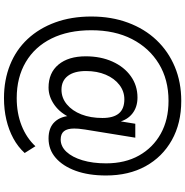

<svg xmlns="http://www.w3.org/2000/svg" viewBox="-3 -765 931 965"><g transform="rotate(90 462.5 -282.5)"><path d="M473 163Q382 163 306 132.5Q230 102 176 44Q122 -14 92.5 -95Q63 -176 63 -276Q63 -377 94 -460.5Q125 -544 181.5 -603.5Q238 -663 315.5 -695.5Q393 -728 487 -728Q600 -728 684.5 -680.5Q769 -633 815.5 -548.5Q862 -464 862 -350Q862 -262 838.5 -197.5Q815 -133 773.5 -97Q732 -61 676 -61Q621 -61 592 -92.5Q563 -124 562 -177L574 -176Q550 -121 508 -91Q466 -61 420 -61Q346 -61 304.5 -111Q263 -161 263 -248Q263 -323 289.5 -382Q316 -441 363 -474.5Q410 -508 470 -508Q518 -508 550.5 -482.5Q583 -457 594 -411H588L602 -497H672L631 -244Q628 -225 627 -212.5Q626 -200 626 -190Q626 -155 639.5 -138.5Q653 -122 681 -122Q716 -122 743 -151Q770 -180 785.5 -231.5Q801 -283 801 -350Q801 -446 761.5 -516Q722 -586 652 -625Q582 -664 487 -664Q380 -664 300.5 -615.5Q221 -567 176.5 -480.5Q132 -394 132 -276Q132 -160 173.5 -76Q215 8 292 53.5Q369 99 473 99Q549 99 611 74.5Q673 50 715 5L749 59Q718 93 675.5 116Q633 139 582 151Q531 163 473 163ZM431 -126Q472 -126 504.5 -153Q537 -180 555 -226Q573 -272 573 -332Q573 -387 550 -414.5Q527 -442 479 -442Q439 -442 406.5 -417Q374 -392 355.5 -348.5Q337 -305 337 -249Q337 -190 361.5 -158Q386 -126 431 -126Z"/></g></svg>

Font: Nunitoga
Style: Medium
Weight: 500
Designer: Vernon Adams
Foundry: Vernon Adams
Version: Version 1.0